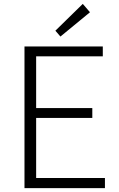

<svg xmlns="http://www.w3.org/2000/svg" viewBox="-20 -968 613 988"><path d="M106 0H520V-52H166V-361H455V-412H166V-678H509V-729H106ZM291 -780 443 -905 406 -948 265 -810Z"/></svg>

Font: Noto Sans CJK JP Light
Style: Regular
Weight: 300
Designer: Ryoko NISHIZUKA (kana & ideographs); Paul D. Hunt (Latin, Greek & Cyrillic); Wenlong ZHANG (bopomofo); Sandoll Communica
Foundry: Adobe Systems Incorporated
Version: Version 1.004;PS 1.004;hotconv 1.0.82;makeotf.lib2.5.63406